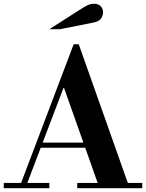

<svg xmlns="http://www.w3.org/2000/svg" viewBox="-35 -999 775 1019"><path d="M488 -15 305 -532H301L294 -567L356 -764H383L648 -15ZM-15 0V-28H227V0ZM169 -215V-242H506V-215ZM375 0V-28H720V0ZM72 -15 356 -764H383L328 -601L105 -15ZM227 -844 385 -945Q414 -964 430 -971.5Q446 -979 464 -979Q487 -979 499.5 -966Q512 -953 512 -934Q512 -916 501 -900.5Q490 -885 460 -879L283 -844Z"/></svg>

Font: Libre Bodoni SemiBold
Style: Regular
Weight: 600
Designer: Pablo Impallari, Rodrigo Fuenzalida
Foundry: Impallari Type
Version: Version 2.005;gftools[0.9.23]